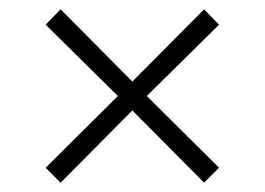

<svg xmlns="http://www.w3.org/2000/svg" viewBox="-20 -500 568 412"><path d="M78 -140 233 -294 78 -447 110 -480 264 -325 418 -480 450 -447 295 -294 450 -140 418 -108 264 -263 110 -108Z"/></svg>

Font: Raigarh Medium
Style: Regular
Weight: 500
Designer: jaikishan Patel
Foundry: MagicType
Version: Version 1.000